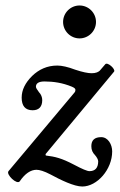

<svg xmlns="http://www.w3.org/2000/svg" viewBox="-20 -655 437 700"><path d="M270 -515C303 -515 330 -542 330 -575C330 -608 303 -635 270 -635C237 -635 210 -608 210 -575C210 -542 237 -515 270 -515ZM280 25C334 25 389 -37 389 -103C389 -128 374 -155 349 -155C325 -155 313 -144 313 -122C313 -108 318 -98 326 -90C333 -82 338 -73 338 -67C338 -43 327 -31 306 -31C298 -31 279 -39 249 -55C205 -78 181 -84 147 -88L146 -93L396 -394C402 -403 372 -430 364 -421L346 -400C340 -392 329 -388 314 -388C301 -388 281 -392 254 -401C228 -411 205 -416 189 -416C152 -416 122 -402 97 -378C72 -353 59 -327 59 -299C59 -269 72 -253 99 -253C122 -253 134 -266 134 -290C134 -300 130 -311 122 -319C115 -329 111 -334 111 -339C111 -351 121 -358 142 -358C175 -358 208 -353 242 -339C251 -335 255 -332 255 -327C255 -324 254 -320 251 -317L11 -31C1 -19 42 20 52 6C71 -22 92 -36 113 -36C124 -36 141 -31 164 -19C201 1 250 25 280 25Z"/></svg>

Font: Junicode Two Beta SemiCondensed Medium
Style: Italic
Weight: 500
Width: 4
Italic angle: -10°
Version: Version 1.063